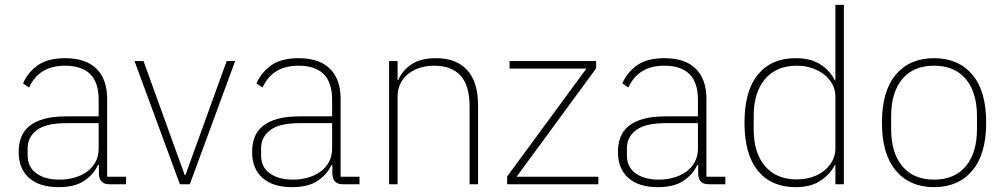

<svg xmlns="http://www.w3.org/2000/svg" viewBox="-20 -760 4145 792"><path d="M431 0Q390 0 388 -42V-79H384Q366 -40 327 -14Q288 12 222 12Q143 12 100 -26Q57 -64 57 -133Q57 -166 67 -193Q77 -220 100.5 -239.5Q124 -259 161.5 -269.5Q199 -280 254 -280H387V-348Q387 -420 352 -454.5Q317 -489 248 -489Q141 -489 100 -399L75 -416Q96 -463 137 -491.5Q178 -520 249 -520Q334 -520 378 -476.5Q422 -433 422 -352V-31H500V0ZM225 -19Q258 -19 287.5 -27.5Q317 -36 339 -52Q361 -68 374 -92Q387 -116 387 -148V-252H254Q170 -252 132 -223.5Q94 -195 94 -148V-120Q94 -70 130.5 -44.5Q167 -19 225 -19Z M535 -508H572L742 -38H745L915 -508H950L763 0H722Z M1394 0Q1353 0 1351 -42V-79H1347Q1329 -40 1290 -14Q1251 12 1185 12Q1106 12 1063 -26Q1020 -64 1020 -133Q1020 -166 1030 -193Q1040 -220 1063.5 -239.5Q1087 -259 1124.5 -269.5Q1162 -280 1217 -280H1350V-348Q1350 -420 1315 -454.5Q1280 -489 1211 -489Q1104 -489 1063 -399L1038 -416Q1059 -463 1100 -491.5Q1141 -520 1212 -520Q1297 -520 1341 -476.5Q1385 -433 1385 -352V-31H1463V0ZM1188 -19Q1221 -19 1250.5 -27.5Q1280 -36 1302 -52Q1324 -68 1337 -92Q1350 -116 1350 -148V-252H1217Q1133 -252 1095 -223.5Q1057 -195 1057 -148V-120Q1057 -70 1093.5 -44.5Q1130 -19 1188 -19Z M1585 0V-508H1620V-430H1623Q1638 -467 1675.5 -493.5Q1713 -520 1779 -520Q1863 -520 1907.5 -470.5Q1952 -421 1952 -326V0H1917V-320Q1917 -408 1879.5 -448.5Q1842 -489 1771 -489Q1742 -489 1714.5 -481Q1687 -473 1666 -457Q1645 -441 1632.5 -417Q1620 -393 1620 -361V0Z M2072 0V-32L2399 -477H2082V-508H2439V-478L2111 -31H2448V0Z M2903 0Q2862 0 2860 -42V-79H2856Q2838 -40 2799 -14Q2760 12 2694 12Q2615 12 2572 -26Q2529 -64 2529 -133Q2529 -166 2539 -193Q2549 -220 2572.5 -239.5Q2596 -259 2633.5 -269.5Q2671 -280 2726 -280H2859V-348Q2859 -420 2824 -454.5Q2789 -489 2720 -489Q2613 -489 2572 -399L2547 -416Q2568 -463 2609 -491.5Q2650 -520 2721 -520Q2806 -520 2850 -476.5Q2894 -433 2894 -352V-31H2972V0ZM2697 -19Q2730 -19 2759.5 -27.5Q2789 -36 2811 -52Q2833 -68 2846 -92Q2859 -116 2859 -148V-252H2726Q2642 -252 2604 -223.5Q2566 -195 2566 -148V-120Q2566 -70 2602.5 -44.5Q2639 -19 2697 -19Z M3426 -79H3423Q3406 -43 3366 -15.5Q3326 12 3262 12Q3162 12 3106.5 -55.5Q3051 -123 3051 -254Q3051 -385 3106.5 -452.5Q3162 -520 3262 -520Q3326 -520 3366 -493Q3406 -466 3423 -429H3426V-740H3461V0H3426ZM3267 -20Q3299 -20 3328 -29Q3357 -38 3378.5 -55Q3400 -72 3413 -95.5Q3426 -119 3426 -148V-362Q3426 -390 3413 -413.5Q3400 -437 3378.5 -453.5Q3357 -470 3328 -479.5Q3299 -489 3267 -489Q3182 -489 3135.5 -433.5Q3089 -378 3089 -283V-225Q3089 -130 3135.5 -75Q3182 -20 3267 -20Z M3833 12Q3733 12 3675.5 -56Q3618 -124 3618 -254Q3618 -385 3675.5 -452.5Q3733 -520 3833 -520Q3933 -520 3990.5 -452.5Q4048 -385 4048 -254Q4048 -124 3990.5 -56Q3933 12 3833 12ZM3833 -19Q3918 -19 3964 -74.5Q4010 -130 4010 -227V-281Q4010 -379 3964 -434Q3918 -489 3833 -489Q3748 -489 3702 -434Q3656 -379 3656 -281V-227Q3656 -130 3702 -74.5Q3748 -19 3833 -19Z"/></svg>

Font: IBM Plex Sans Thai ExtraLight
Style: Regular
Weight: 200
Designer: Mike Abbink, Paul van der Laan, Pieter van Rosmalen, Ben Mitchell, Mark Frömberg
Foundry: Bold Monday
Version: Version 1.1